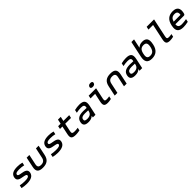

<svg xmlns="http://www.w3.org/2000/svg" viewBox="683 -2969 5234 5234"><g transform="rotate(-45 3300.5 -351.5)"><path d="M334 -201C410 -187 458 -178 449 -136C441 -98 395 -81 290 -81C225 -81 164 -87 108 -99L90 -13C150 1 207 9 277 9C438 9 532 -38 554 -142C580 -266 463 -285 369 -301C307 -311 249 -320 259 -367C267 -402 304 -420 407 -420C469 -420 528 -413 580 -400L598 -486C542 -501 486 -509 420 -509C262 -509 176 -462 155 -361C127 -229 253 -216 334 -201Z M713 -205C681 -56 738 9 898 9C1058 9 1142 -56 1174 -205L1236 -500H1133L1071 -209C1053 -120 1006 -81 918 -81C828 -81 798 -120 817 -209L879 -500H775Z M1534 -201C1610 -187 1658 -178 1649 -136C1641 -98 1595 -81 1490 -81C1425 -81 1364 -87 1308 -99L1290 -13C1350 1 1407 9 1477 9C1638 9 1732 -38 1754 -142C1780 -266 1663 -285 1569 -301C1507 -311 1449 -320 1459 -367C1467 -402 1504 -420 1607 -420C1669 -420 1728 -413 1780 -400L1798 -486C1742 -501 1686 -509 1620 -509C1462 -509 1376 -462 1355 -361C1327 -229 1453 -216 1534 -201Z M2211 -81C2129 -81 2106 -100 2122 -174L2172 -411H2396L2415 -500H2191L2219 -630H2112L2084 -500H1989L1971 -411H2065L2014 -169C1985 -33 2028 9 2169 9C2213 9 2251 4 2318 -8L2336 -92C2287 -84 2247 -81 2211 -81Z M2808 -509C2748 -509 2692 -501 2626 -486L2608 -399C2669 -412 2728 -419 2778 -419C2878 -419 2910 -394 2893 -315L2890 -303C2830 -307 2786 -308 2762 -308C2599 -308 2520 -259 2497 -151C2474 -43 2529 9 2656 9C2732 9 2788 -9 2831 -50H2836L2826 0H2928L2990 -288C3023 -446 2973 -509 2808 -509ZM2599 -152C2611 -207 2655 -230 2751 -230C2779 -230 2830 -228 2874 -226L2868 -201C2851 -119 2796 -78 2694 -78C2617 -78 2589 -101 2599 -152Z M3443 -81C3382 -81 3366 -100 3382 -174L3451 -500H3166L3148 -411H3326L3274 -169C3245 -33 3281 9 3401 9C3439 9 3472 4 3530 -8L3548 -92C3507 -84 3473 -81 3443 -81ZM3347 -649C3339 -612 3363 -589 3416 -589C3467 -589 3500 -612 3507 -649L3508 -651C3516 -689 3492 -712 3442 -712C3389 -712 3356 -689 3348 -651Z M3732 -295 3669 0H3773L3835 -291C3853 -380 3899 -419 3989 -419C4077 -419 4108 -380 4089 -291L4027 0H4130L4193 -295C4224 -444 4168 -509 4008 -509C3848 -509 3763 -444 3732 -295Z M4608 -509C4548 -509 4492 -501 4426 -486L4408 -399C4469 -412 4528 -419 4578 -419C4678 -419 4710 -394 4693 -315L4690 -303C4630 -307 4586 -308 4562 -308C4399 -308 4320 -259 4297 -151C4274 -43 4329 9 4456 9C4532 9 4588 -9 4631 -50H4636L4626 0H4728L4790 -288C4823 -446 4773 -509 4608 -509ZM4399 -152C4411 -207 4455 -230 4551 -230C4579 -230 4630 -228 4674 -226L4668 -201C4651 -119 4596 -78 4494 -78C4417 -78 4389 -101 4399 -152Z M5395 -244 5397 -256C5435 -431 5380 -509 5237 -509C5157 -509 5116 -484 5077 -449H5070L5125 -710H5023L4924 -244C4888 -73 4947 9 5105 9C5263 9 5359 -73 5395 -244ZM5027 -247 5028 -253C5052 -370 5102 -419 5196 -419C5290 -419 5320 -370 5296 -253L5295 -247C5269 -130 5219 -81 5124 -81C5031 -81 5001 -130 5027 -247Z M5843 -81C5782 -81 5766 -100 5782 -174L5896 -710H5611L5592 -621H5770L5674 -169C5645 -33 5681 9 5801 9C5839 9 5872 4 5930 -8L5948 -92C5907 -84 5873 -81 5843 -81Z M6592 -270C6624 -422 6568 -509 6412 -509C6252 -509 6155 -427 6119 -256L6117 -244C6080 -71 6144 9 6317 9C6368 9 6434 1 6500 -14L6518 -99C6472 -89 6392 -80 6345 -80C6245 -80 6205 -117 6213 -205H6535C6571 -205 6580 -218 6592 -270ZM6230 -288C6257 -380 6306 -420 6393 -420C6479 -420 6510 -373 6493 -288Z"/></g></svg>

Font: LT Wave Mono Medium
Style: Italic
Weight: 500
Designer: Daniel Lyons
Version: Version 2.5 (Glyphs App)